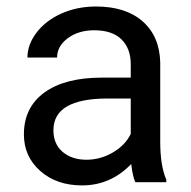

<svg xmlns="http://www.w3.org/2000/svg" viewBox="-20 -558 584 588"><path d="M53.2 0ZM394.5 0Q386.7 -15.6 381.8 -55.7Q318.8 9.8 231.4 9.8Q153.3 9.8 103.3 -34.4Q53.2 -78.6 53.2 -146.5Q53.2 -229 116 -274.7Q178.7 -320.3 292.5 -320.3H380.4V-361.8Q380.4 -409.2 352.1 -437.3Q323.7 -465.3 268.6 -465.3Q220.2 -465.3 187.5 -440.9Q154.8 -416.5 154.8 -381.8H64Q64 -421.4 92 -458.3Q120.1 -495.1 168.2 -516.6Q216.3 -538.1 273.9 -538.1Q365.2 -538.1 417 -492.4Q468.8 -446.8 470.7 -366.7V-123.5Q470.7 -50.8 489.3 -7.8V0ZM244.6 -68.8Q287.1 -68.8 325.2 -90.8Q363.3 -112.8 380.4 -147.9V-256.3H309.6Q143.6 -256.3 143.6 -159.2Q143.6 -116.7 171.9 -92.8Q200.2 -68.8 244.6 -68.8Z"/></svg>

Font: Roboto-o
Style: o-Regular
Weight: 400
Designer: Google
Version: Version 2.134; 2016; ttfautohint (v1.6)